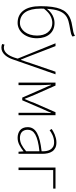

<svg xmlns="http://www.w3.org/2000/svg" viewBox="804 -1648 1088 2736"><g transform="rotate(90 1348.0 -280.0)"><path d="M306 -20Q344 -20 377 -38Q410 -56 434.5 -88Q459 -120 473 -165Q487 -210 487 -264Q487 -309 475.5 -349Q464 -389 440.5 -418Q417 -447 383 -464Q349 -481 304 -481Q257 -481 207 -455.5Q157 -430 104 -363Q103 -350 103 -337Q103 -324 103 -310Q103 -244 115.5 -190Q128 -136 153 -98.5Q178 -61 216.5 -40.5Q255 -20 306 -20ZM500 -767Q479 -754 457 -748Q435 -742 404 -737Q336 -726 283 -712Q230 -698 193 -665Q156 -632 134 -571Q112 -510 106 -405Q148 -459 200 -486Q252 -513 307 -513Q358 -513 398.5 -495Q439 -477 467 -444Q495 -411 510 -365Q525 -319 525 -264Q525 -199 507 -148Q489 -97 459 -61Q429 -25 389 -6Q349 13 306 13Q193 13 130.5 -70Q68 -153 68 -311Q68 -408 78 -478Q88 -548 107.5 -597Q127 -646 155 -676.5Q183 -707 219.5 -726Q256 -745 300.5 -755.5Q345 -766 396 -774Q417 -777 430 -780Q443 -783 453 -786.5Q463 -790 471.5 -794Q480 -798 492 -804Z M658 244Q644 244 630.5 241Q617 238 607 233L616 200Q624 204 636 206.5Q648 209 660 209Q685 209 706 197.5Q727 186 744 166.5Q761 147 775 120Q789 93 800 61L815 12L597 -527H637L770 -183Q783 -149 798.5 -109.5Q814 -70 829 -35H834Q847 -70 860 -109.5Q873 -149 884 -183L1002 -527H1039L829 74Q819 105 803.5 135.5Q788 166 767 190Q746 214 719 229Q692 244 658 244Z M1157 -527H1199L1332 -227Q1346 -193 1360 -159Q1374 -125 1387 -90H1392Q1407 -125 1422 -159Q1437 -193 1448 -227L1579 -527H1622V0H1587V-318Q1587 -347 1588 -386Q1589 -425 1591 -463H1587Q1575 -434 1563.5 -408.5Q1552 -383 1540 -357L1409 -53H1371L1238 -357Q1226 -383 1214.5 -408.5Q1203 -434 1192 -463H1187Q1189 -425 1191 -386Q1193 -347 1193 -318V0H1157Z M1944 13Q1913 13 1885.5 4.5Q1858 -4 1837 -21Q1816 -38 1804 -65Q1792 -92 1792 -130Q1792 -174 1812.5 -206.5Q1833 -239 1875 -263Q1917 -287 1982 -303Q2047 -319 2136 -329Q2137 -361 2132.5 -392.5Q2128 -424 2114 -449.5Q2100 -475 2074.5 -491Q2049 -507 2008 -507Q1980 -507 1954.5 -501Q1929 -495 1907 -485.5Q1885 -476 1867 -464.5Q1849 -453 1836 -443L1818 -472Q1830 -481 1849.5 -492.5Q1869 -504 1894 -514.5Q1919 -525 1948.5 -532.5Q1978 -540 2010 -540Q2056 -540 2087.5 -524Q2119 -508 2137.5 -480.5Q2156 -453 2164 -417Q2172 -381 2172 -341V0H2142L2137 -70H2134Q2093 -37 2045 -12Q1997 13 1944 13ZM1947 -20Q1995 -20 2039.5 -42Q2084 -64 2136 -109V-298Q2050 -289 1991.5 -274Q1933 -259 1897 -238.5Q1861 -218 1845 -191Q1829 -164 1829 -131Q1829 -101 1838.5 -79.5Q1848 -58 1864 -45Q1880 -32 1901.5 -26Q1923 -20 1947 -20Z M2367 -527H2668V-494H2403V0H2367Z"/></g></svg>

Font: SpoqaHanSans
Style: Thin
Weight: 250
Designer: [Spoqa Han Sans] Dong-huui Kim \uAE40 \uB3D9 \uD718   [Noto Sans] Ryoko NISHIZUKA \u897F \u585A \u6DBC \u5B50  (kana & i
Foundry: Spoqa (http://bi.spoqa.com)
Version: Version 1.004;PS 1.004;hotconv 1.0.82;makeotf.lib2.5.63406